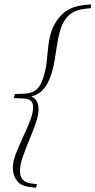

<svg xmlns="http://www.w3.org/2000/svg" viewBox="-20 -731 438 884"><path d="M43.5 -279.5 49 -298 89.5 -299.5Q115 -300.5 132.2 -308.5Q149.5 -316.5 161.8 -335Q174 -353.5 182.5 -384.5Q192 -415.5 195.2 -449.2Q198.5 -483 202.2 -517Q206 -551 215 -581.5Q229.5 -628 265 -664Q300.5 -700 365.5 -707.5L398.5 -711V-693.5L367.5 -690Q324 -685 297.5 -661Q271 -637 257 -591Q248.5 -561 243 -527.2Q237.5 -493.5 232.5 -459.8Q227.5 -426 217.5 -393Q202.5 -344 175.8 -315.8Q149 -287.5 96.5 -282L100.5 -293Q121 -290.5 133.8 -281.5Q146.5 -272.5 152 -259Q157.5 -245.5 157.5 -229Q157.5 -201 144.5 -163.8Q131.5 -126.5 114.8 -86.5Q98 -46.5 85 -9.2Q72 28 72 56Q72 81 84.5 95.8Q97 110.5 125 114L150 117L145.5 133.5L114.5 129.5Q74.5 124.5 56.8 99.5Q39 74.5 39 42Q39 13.5 53.2 -23.5Q67.5 -60.5 86 -99.8Q104.5 -139 118.5 -175.2Q132.5 -211.5 132.5 -238Q132.5 -256.5 122 -266.8Q111.5 -277 87.5 -277.5Z"/></svg>

Font: Newsreader 16pt 16pt ExtraLight
Style: Italic
Weight: 250
Italic angle: -17°
Version: Version 1.003